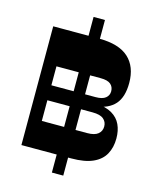

<svg xmlns="http://www.w3.org/2000/svg" viewBox="-137 -937 917 1140"><g transform="rotate(15 321.0 -367.5)"><path d="M293.9 110.9V-845.7H363.9V110.9ZM120.1 0V-169.7H435.3Q481.4 -169.7 502.4 -187.4Q523.4 -205 523.4 -233.4Q523.4 -261.9 502.4 -279.4Q481.4 -296.9 434.7 -296.9H132.9V-388.9H428.3Q470.1 -388.9 489.7 -404.7Q509.3 -420.6 509.3 -446Q509.3 -473.1 490.5 -489.3Q471.7 -505.4 429.4 -505.4H120.1V-730H358.1Q480.9 -730 540.4 -675.9Q599.9 -621.9 599.9 -521.3Q599.9 -434.7 560.5 -390.1Q521.1 -345.6 441.9 -335.9L439.6 -353.6Q502.9 -348.9 540.2 -326.9Q577.6 -304.9 594.6 -268.2Q611.6 -231.6 611.6 -183.3Q611.6 -128.6 589 -87Q566.4 -45.4 516.1 -22.7Q465.9 0 383.6 0ZM76.9 0V-730H156.9V0Z"/></g></svg>

Font: Savate ExtraLight
Style: Regular
Weight: 200
Designer: Max Esnée
Foundry: Plomb Type
Version: Version 2.000